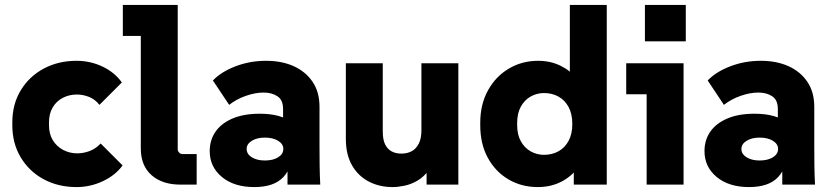

<svg xmlns="http://www.w3.org/2000/svg" viewBox="-20 -750 3382 780"><path d="M291 10Q216 10 157 -22Q98 -54 64 -111Q30 -168 30 -242V-252Q30 -327 64.5 -383.5Q99 -440 158 -471.5Q217 -503 291 -503Q347 -503 396.5 -479.5Q446 -456 475 -415L384 -324Q367 -346 342.5 -356Q318 -366 292 -366Q261 -366 235 -352.5Q209 -339 194 -313.5Q179 -288 179 -252V-242Q179 -206 194.5 -180.5Q210 -155 236.5 -141Q263 -127 294 -127Q318 -127 343 -136Q368 -145 389 -167L478 -78Q449 -38 398 -14Q347 10 291 10Z M713 0Q639 0 595.5 -38.5Q552 -77 552 -147V-671L619 -604H479V-730H702V-144Q702 -136 708 -130Q714 -124 722 -124H779V0Z M1148 0V-145L1130 -202V-307Q1130 -344 1107 -359Q1084 -374 1051 -374Q1017 -374 978.5 -360.5Q940 -347 911 -324L845 -423Q878 -458 936.5 -480.5Q995 -503 1061 -503Q1125 -503 1173.5 -481Q1222 -459 1250 -417.5Q1278 -376 1278 -316V-155Q1278 -116 1278.5 -77.5Q1279 -39 1281 0ZM1013 10Q931 10 881.5 -31Q832 -72 832 -136Q832 -181 855.5 -215Q879 -249 924.5 -268.5Q970 -288 1035 -288Q1126 -288 1169.5 -249Q1213 -210 1213 -145H1169Q1169 -71 1131 -30.5Q1093 10 1013 10ZM1056 -98Q1089 -98 1110 -111Q1131 -124 1131 -145Q1131 -165 1110 -178Q1089 -191 1056 -191Q1024 -191 1003 -178Q982 -165 982 -145Q982 -124 1003 -111Q1024 -98 1056 -98Z M1575 10Q1521 10 1478 -12.5Q1435 -35 1410 -78.5Q1385 -122 1385 -186V-493H1535V-216Q1535 -183 1544.5 -163.5Q1554 -144 1571 -135Q1588 -126 1610 -126Q1635 -126 1653 -136Q1671 -146 1681.5 -167Q1692 -188 1692 -220V-493H1842V0H1713V-138H1755Q1745 -91 1724 -61.5Q1703 -32 1676.5 -16.5Q1650 -1 1623 4.5Q1596 10 1575 10Z M2165 10Q2099 10 2046 -21Q1993 -52 1962 -108.5Q1931 -165 1931 -241V-251Q1931 -326 1962.5 -383Q1994 -440 2047.5 -471.5Q2101 -503 2166 -503Q2216 -503 2257 -483Q2298 -463 2326 -428L2295 -392V-730H2445V0H2311V-116L2340 -85Q2310 -39 2265.5 -14.5Q2221 10 2165 10ZM2190 -121Q2223 -121 2249 -135.5Q2275 -150 2290 -178Q2305 -206 2305 -246Q2305 -287 2290 -315Q2275 -343 2249 -357.5Q2223 -372 2190 -372Q2161 -372 2136 -358Q2111 -344 2096 -317Q2081 -290 2081 -251V-241Q2081 -203 2096 -176Q2111 -149 2136 -135Q2161 -121 2190 -121Z M2607 0V-434L2674 -367H2524V-493H2757V0ZM2600 -582V-730H2766V-582Z M3158 0V-145L3140 -202V-307Q3140 -344 3117 -359Q3094 -374 3061 -374Q3027 -374 2988.5 -360.5Q2950 -347 2921 -324L2855 -423Q2888 -458 2946.5 -480.5Q3005 -503 3071 -503Q3135 -503 3183.5 -481Q3232 -459 3260 -417.5Q3288 -376 3288 -316V-155Q3288 -116 3288.5 -77.5Q3289 -39 3291 0ZM3023 10Q2941 10 2891.5 -31Q2842 -72 2842 -136Q2842 -181 2865.5 -215Q2889 -249 2934.5 -268.5Q2980 -288 3045 -288Q3136 -288 3179.5 -249Q3223 -210 3223 -145H3179Q3179 -71 3141 -30.5Q3103 10 3023 10ZM3066 -98Q3099 -98 3120 -111Q3141 -124 3141 -145Q3141 -165 3120 -178Q3099 -191 3066 -191Q3034 -191 3013 -178Q2992 -165 2992 -145Q2992 -124 3013 -111Q3034 -98 3066 -98Z"/></svg>

Font: SUSE Thin ExtraBold
Style: Regular
Weight: 800
Version: Version 1.000